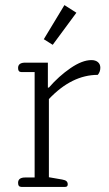

<svg xmlns="http://www.w3.org/2000/svg" viewBox="-20 -734 430 754"><path d="M152 -580 233 -714 280 -684 187 -558ZM51 -16Q51 -37 79 -37H116V-451H64Q51 -451 51 -467Q51 -488 79 -488H168V-390H172Q211 -435 257 -466.5Q303 -498 339 -498Q355 -498 364.5 -490Q374 -482 374 -468Q374 -452 364 -440Q262 -440 172 -345V-38L224 -29Q236 -27 241 -22.5Q246 -18 246 -10Q246 0 236 0H64Q51 0 51 -16Z"/></svg>

Font: Maitree Light
Style: Regular
Weight: 300
Designer: CadsonDemak Team
Foundry: CadsonDemak
Version: Version 1.001